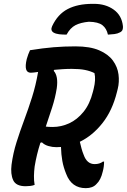

<svg xmlns="http://www.w3.org/2000/svg" viewBox="-20 -961 659 998"><path d="M326 -781Q305 -781 287.5 -783Q270 -785 258 -792Q241 -803 251 -825Q280 -887 332 -914Q384 -941 461 -941H469Q529 -941 571 -911Q613 -881 619 -825Q620 -815 617 -806.5Q614 -798 604 -793Q591 -786 575.5 -784Q560 -782 541 -781Q534 -813 512.5 -830Q491 -847 442 -848Q399 -844 372 -830Q345 -816 326 -781ZM160 0Q150 4 137.5 5.5Q125 7 113 7Q63 7 48.5 -24.5Q34 -56 40 -105Q48 -165 66 -222Q84 -279 105.5 -336.5Q127 -394 146.5 -455.5Q166 -517 178 -587Q165 -585 155 -584Q145 -583 140 -583Q102 -583 119 -654Q126 -679 136 -700Q204 -711 259 -715.5Q314 -720 372 -720Q448 -720 495.5 -699.5Q543 -679 567 -646Q591 -613 596 -574Q601 -535 592 -499L588 -483Q564 -386 512.5 -321Q461 -256 395 -224Q399 -207 403.5 -190Q408 -173 415 -156Q432 -108 472 -108Q498 -108 515 -121H521Q521 -94 514 -69Q504 -25 481 -4Q462 17 426 17Q352 17 324 -57Q310 -91 304 -124.5Q298 -158 297 -197Q285 -196 273 -196Q252 -196 231.5 -202Q211 -208 198 -221L190 -219Q180 -188 172.5 -157Q165 -126 160 -95Q157 -71 156.5 -46.5Q156 -22 160 0ZM275 -502Q267 -452 251 -402.5Q235 -353 218 -303Q231 -301 254 -301Q298 -301 339.5 -320Q381 -339 414 -379.5Q447 -420 463 -484L467 -500Q479 -548 471 -581Q449 -592 421.5 -597.5Q394 -603 353 -603Q329 -603 306 -601.5Q283 -600 262 -598L259 -593Q284 -566 275 -502Z"/></svg>

Font: Recursive Sn Csl St SmB
Style: Italic
Weight: 600
Italic angle: -15°
Version: Version 1.079;hotconv 1.0.112;makeotfexe 2.5.65598; ttfautoh